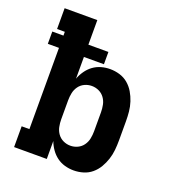

<svg xmlns="http://www.w3.org/2000/svg" viewBox="-135 -841 869 955"><g transform="rotate(20 300.0 -363.5)"><path d="M361 8Q337 8 314 1.5Q291 -5 272 -19Q253 -33 239 -53Q225 -73 217 -95V0H44V-110H85V-540H26V-605H85V-625H44V-735H217V-605H323V-540H217V-425Q225 -447 239 -467Q253 -487 272 -501Q291 -515 314 -521.5Q337 -528 361 -528Q387 -528 412 -520.5Q437 -513 456.5 -496.5Q476 -480 489 -458Q502 -436 510 -411.5Q518 -387 520.5 -361.5Q523 -336 523 -310V-210Q523 -184 520.5 -158.5Q518 -133 510 -108.5Q502 -84 489 -62Q476 -40 456.5 -23.5Q437 -7 412 0.5Q387 8 361 8ZM304 -102Q324 -102 342 -110.5Q360 -119 371.5 -135Q383 -151 387 -170.5Q391 -190 391 -210V-310Q391 -330 387 -349.5Q383 -369 371.5 -385Q360 -401 342 -409.5Q324 -418 304 -418Q284 -418 266 -409.5Q248 -401 236.5 -385Q225 -369 221 -349.5Q217 -330 217 -310V-210Q217 -190 221 -170.5Q225 -151 236.5 -135Q248 -119 266 -110.5Q284 -102 304 -102Z"/></g></svg>

Font: Iosevka HT Extrabold Extended
Style: Regular
Weight: 800
Width: 7
Monospace: yes
Designer: Belleve Invis
Foundry: Belleve Invis
Version: Version 32.3.0; ttfautohint (v1.8.4)